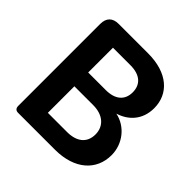

<svg xmlns="http://www.w3.org/2000/svg" viewBox="-182 -851 1003 1003"><g transform="rotate(45 319.0 -350.0)"><path d="M333 -591C404 -591 442 -557 442 -499C442 -441 403 -408 334 -408H204V-591ZM94 0H366C512 0 596 -78 596 -189C596 -272 539 -344 460 -360C528 -381 580 -434 580 -520C580 -625 500 -700 355 -700H136C93 -700 69 -676 69 -632V-26C69 -9 78 0 94 0ZM343 -306C414 -306 460 -268 460 -206C460 -144 417 -110 346 -110H204V-306Z"/></g></svg>

Font: Arvore Sans SemiBold
Style: Regular
Weight: 600
Designer: Jonny Pinhorn (Latin) Dan Schunck (customization for Arvore)
Version: Version 1.000;Glyphs 3.3 (3305)